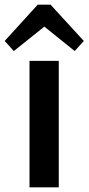

<svg xmlns="http://www.w3.org/2000/svg" viewBox="-48 -800 378 820"><path d="M203 -540V0H78V-540ZM-28 -625 113 -780H168L310 -625L271 -582L107 -714H176L11 -582Z"/></svg>

Font: Pathway Extreme 28pt SemiBold
Style: Regular
Weight: 600
Designer: Eduardo Rodriguez Tunni
Foundry: Eduardo Rodriguez Tunni
Version: Version 1.001;gftools[0.9.26]